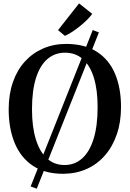

<svg xmlns="http://www.w3.org/2000/svg" viewBox="-20 -1010 762 1128"><path d="M525 -833.5 561 -819.5 196 98.5 160 85.5ZM355 11Q245.5 12 173.5 -36Q101.5 -84 66.2 -169.8Q31 -255.5 31 -367Q31 -455.5 55.5 -526.5Q80 -597.5 125.5 -647.8Q171 -698 233 -725Q295 -752 369.5 -752Q478 -751.5 549.2 -705.8Q620.5 -660 655.8 -576.8Q691 -493.5 691 -381Q691 -293.5 666.5 -221.5Q642 -149.5 597.2 -97.8Q552.5 -46 490.8 -18Q429 10 355 11ZM359.5 -40.5Q418.5 -40.5 462 -78.8Q505.5 -117 529.5 -192.8Q553.5 -268.5 553.5 -381Q553.5 -483 531.2 -554.2Q509 -625.5 466.2 -663Q423.5 -700.5 362 -700.5Q303 -700.5 259.5 -664Q216 -627.5 192 -553.5Q168 -479.5 168 -367Q168 -265 190.5 -191.8Q213 -118.5 255.5 -79.5Q298 -40.5 359.5 -40.5ZM361 -799.5 321 -833 444.5 -990 522 -928.5Q508.5 -910 489 -891Q469.5 -872 447.2 -854.2Q425 -836.5 403 -822.2Q381 -808 362 -799.5Z"/></svg>

Font: Merriweather 36pt SemiBold
Style: Regular
Weight: 600
Version: Version 2.100